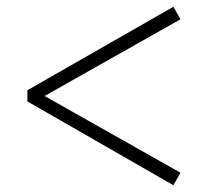

<svg xmlns="http://www.w3.org/2000/svg" viewBox="-20 -644 620 568"><path d="M61 -344V-377L493 -624L514 -587L96 -351V-369L514 -133L493 -96Z"/></svg>

Font: Noto Serif TC ExtraLight
Style: Regular
Weight: 400
Version: Version 2.002-H1;hotconv 1.1.0;makeotfexe 2.6.0